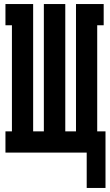

<svg xmlns="http://www.w3.org/2000/svg" viewBox="-20 -755 542 950"><path d="M409 175V0H7V-105H39V-630H7V-735H144V-105H197V-735H303V-105H356V-735H493V-630H461V-105H502V175Z"/></svg>

Font: Iosevka Curly Slab Extrabold
Style: Regular
Weight: 800
Monospace: yes
Designer: Belleve Invis
Foundry: Belleve Invis
Version: Version 22.1.2; ttfautohint (v1.8.4)